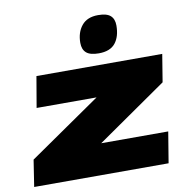

<svg xmlns="http://www.w3.org/2000/svg" viewBox="-86 -880 953 965"><g transform="rotate(-10 390.0 -397.5)"><path d="M11 0 32 -136 398 -389H92L119 -547H761L738 -406L381 -158H723L697 0ZM448 -605Q404 -605 384.5 -622Q365 -639 365 -673Q365 -726 393 -760.5Q421 -795 477 -795Q521 -795 540 -778Q559 -761 559 -728Q559 -671 532.5 -638Q506 -605 448 -605Z"/></g></svg>

Font: Georama ExtraExtended ExtraBold
Style: Italic
Weight: 800
Width: 8
Italic angle: -9°
Designer: Jean-Baptiste Levee
Foundry: Production Type
Version: Version 1.000